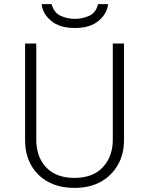

<svg xmlns="http://www.w3.org/2000/svg" viewBox="-20 -896 719 926"><path d="M337 10Q266 10 213 -18.5Q160 -47 130.5 -99Q101 -151 101 -220V-686H155V-222Q155 -139 203 -88.5Q251 -38 339 -38Q428 -38 476 -89.5Q524 -141 524 -222V-686H578V-220Q578 -152 548 -100Q518 -48 465.5 -19Q413 10 343 10ZM341 -761Q267 -761 226 -796Q185 -831 181 -876H229Q240 -835 272 -820Q304 -805 341 -805Q378 -805 410.5 -820Q443 -835 453 -876H501Q497 -831 456 -796Q415 -761 341 -761Z"/></svg>

Font: Chivo Medium Thin
Style: Regular
Weight: 250
Version: Version 2.002